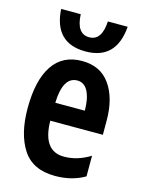

<svg xmlns="http://www.w3.org/2000/svg" viewBox="-117 -838 686 917"><g transform="rotate(15 225.5 -379.0)"><path d="M300 -768Q295 -672 233 -672Q170 -672 166 -768H69Q79 -602 233 -602Q385 -602 398 -768ZM37 -269Q37 -142 86.5 -66Q136 10 247 10Q330 10 393 -27V-129Q330 -90 264 -90Q159 -90 157 -239H417V-309Q417 -420 369.5 -487Q322 -554 231 -554Q135 -554 86 -480.5Q37 -407 37 -269ZM304 -328H158Q162 -458 233 -458Q268 -458 286 -422.5Q304 -387 304 -328Z"/></g></svg>

Font: Noto Sans UI Condensed
Style: Bold
Weight: 700
Width: 3
Designer: Monotype Design Team
Foundry: Monotype Imaging Inc.
Version: 1.001